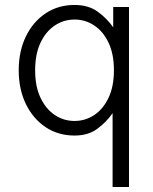

<svg xmlns="http://www.w3.org/2000/svg" viewBox="-20 -536 613 771"><path d="M498 -507.8V214.8H432.1V-81.5Q407.7 -46.4 371.1 -19Q334.5 8.3 279.3 8.3Q213.4 8.3 162.8 -25.6Q112.3 -59.6 83.7 -118.7Q55.2 -177.7 55.2 -253.9Q55.2 -330.1 83.7 -389.2Q112.3 -448.2 162.8 -482.2Q213.4 -516.1 279.3 -516.1Q335.4 -516.1 372.8 -488.8Q410.2 -461.4 434.6 -426.3V-507.8ZM437.5 -253.9Q437.5 -318.8 416 -364.3Q394.5 -409.7 358.6 -433.6Q322.8 -457.5 279.3 -457.5Q235.8 -457.5 200 -433.6Q164.1 -409.7 142.6 -364.3Q121.1 -318.8 121.1 -253.9Q121.1 -189 142.6 -143.6Q164.1 -98.1 200 -74.2Q235.8 -50.3 279.3 -50.3Q322.8 -50.3 358.6 -74.2Q394.5 -98.1 416 -143.6Q437.5 -189 437.5 -253.9Z"/></svg>

Font: Giphurs Light
Style: Regular
Weight: 300
Version: Version 0.920; ttfautohint (v1.8.4.7-5d5b)